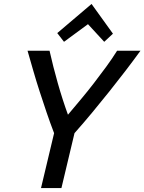

<svg xmlns="http://www.w3.org/2000/svg" viewBox="-20 -949 729 969"><path d="M187 0 253 -277Q233 -329 215 -382Q197 -435 180 -487.5Q163 -540 148 -592Q133 -644 119 -693H230Q248 -613 271.5 -530Q295 -447 323 -370Q355 -408 388.5 -448Q422 -488 454 -529.5Q486 -571 516 -612Q546 -653 571 -693H689Q652 -642 612.5 -590.5Q573 -539 531.5 -487Q490 -435 446.5 -382.5Q403 -330 356 -277L290 0ZM303 -738 269 -782 442 -929 550 -779 506 -738 424 -827Z"/></svg>

Font: Ubuntu Sans Medium
Style: Italic
Weight: 500
Italic angle: -13.5°
Designer: Dalton Maag Ltd
Foundry: Dalton Maag Ltd
Version: Version 1.006